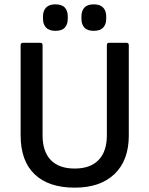

<svg xmlns="http://www.w3.org/2000/svg" viewBox="-20 -852 687 884"><path d="M324 12Q204 12 139.5 -49.5Q75 -111 75 -229V-644Q75 -655 86 -655H165Q176 -655 176 -644V-229Q176 -155 213.5 -115.5Q251 -76 324 -76Q396 -76 434 -115.5Q472 -155 472 -229V-644Q472 -655 482 -655H562Q573 -655 573 -644V-228Q573 -114 507.5 -51Q442 12 324 12ZM235 -710Q206 -710 192 -725Q178 -740 178 -765V-777Q178 -802 192 -817Q206 -832 235 -832Q265 -832 278.5 -817Q292 -802 292 -777V-765Q292 -740 278.5 -725Q265 -710 235 -710ZM412 -710Q382 -710 368.5 -725Q355 -740 355 -765V-777Q355 -802 368.5 -817Q382 -832 412 -832Q441 -832 455 -817Q469 -802 469 -777V-765Q469 -740 455 -725Q441 -710 412 -710Z"/></svg>

Font: Sofia Sans SemiBold
Style: Regular
Weight: 600
Designer: Botio Nikoltchev, Ani Petrova
Foundry: lettersoup
Version: Version 4.101; ttfautohint (v1.8.4.7-5d5b)